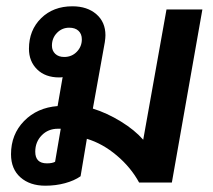

<svg xmlns="http://www.w3.org/2000/svg" viewBox="-20 -580 678 610"><path d="M623 -550 526 0H422Q396 -48 351 -86Q306 -124 256 -139L236 -20Q216 -6 186.5 2Q157 10 124 10Q75 10 45 -16.5Q15 -43 15 -90Q15 -153 56.5 -195.5Q98 -238 163 -243L179 -335Q176 -334 168 -334Q124 -334 98 -359.5Q72 -385 72 -425Q72 -484 110.5 -522Q149 -560 210 -560Q257 -560 286 -535Q315 -510 315 -468Q315 -460 313 -446L275 -235Q320 -221 364 -194Q408 -167 435 -136L509 -550ZM240 -455Q240 -472 229.5 -482Q219 -492 200 -492Q177 -492 161 -475.5Q145 -459 145 -435Q145 -419 155.5 -409Q166 -399 184 -399Q208 -399 224 -415.5Q240 -432 240 -455ZM173 -171H164Q133 -171 112.5 -150Q92 -129 92 -98Q92 -61 129 -61Q146 -61 155 -66Z"/></svg>

Font: Bai Jamjuree SemiBold
Style: Italic
Weight: 600
Italic angle: -10°
Version: Version 1.000; ttfautohint (v1.6)